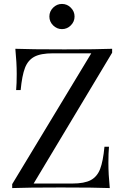

<svg xmlns="http://www.w3.org/2000/svg" viewBox="-20 -956 634 976"><path d="M550 -688 151 -23H347Q409 -23 441.5 -40.5Q474 -58 489 -97Q504 -136 511 -210H534Q531 -179 531 -128Q531 -71 538 0Q464 -3 289 -3Q118 -3 42 0V-20L444 -685H249Q187 -685 154.5 -667.5Q122 -650 107 -611Q92 -572 85 -498H62Q65 -530 65 -580Q65 -637 58 -708Q132 -705 307 -705Q477 -705 550 -708ZM359 -872Q359 -846 340 -827Q321 -808 295 -808Q269 -808 250 -827Q231 -846 231 -872Q231 -898 250 -917Q269 -936 295 -936Q321 -936 340 -917Q359 -898 359 -872Z"/></svg>

Font: Playfair Display SC
Style: Regular
Weight: 400
Designer: Claus Eggers Sørensen
Foundry: Claus Eggers Sørensen
Version: Version 1.200; ttfautohint (v1.6)